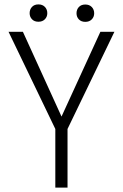

<svg xmlns="http://www.w3.org/2000/svg" viewBox="-20 -856 562 876"><path d="M260.7 -324.2 438 -710.9H502L288.1 -267.6V0H232.4V-267.6L19 -710.9H84.5ZM329.1 -795.4Q329.1 -812.5 339.8 -824Q350.6 -835.4 369.1 -835.4Q387.7 -835.4 398.7 -824Q409.7 -812.5 409.7 -795.4Q409.7 -778.8 398.7 -767.6Q387.7 -756.3 369.1 -756.3Q350.6 -756.3 339.8 -767.6Q329.1 -778.8 329.1 -795.4ZM115.2 -795.9Q115.2 -813 126 -824.5Q136.7 -835.9 155.3 -835.9Q173.8 -835.9 184.8 -824.5Q195.8 -813 195.8 -795.9Q195.8 -779.3 184.8 -768.1Q173.8 -756.8 155.3 -756.8Q136.7 -756.8 126 -768.1Q115.2 -779.3 115.2 -795.9Z"/></svg>

Font: MAUL Condensed Light
Style: Light
Weight: 300
Designer: MAUL
Version: Version 2.137; 2017; ttfautohint (v1.8.3)